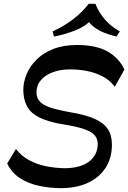

<svg xmlns="http://www.w3.org/2000/svg" viewBox="-20 -977 673 1008"><path d="M298.7 10.8Q239 10.3 183.1 -1.8Q127.1 -13.9 83.9 -42.3Q40.7 -70.7 17.8 -118.8L63.6 -195Q91.4 -158.7 132.1 -136.5Q172.7 -114.3 220.2 -104.6Q267.8 -94.9 316.6 -93.9Q400.8 -93.9 446.4 -127.8Q492 -161.8 493 -219.4Q493.4 -247.2 477.7 -266.2Q461.9 -285.1 422.1 -299Q382.3 -312.9 311.3 -324.2Q201.9 -342 153.2 -381.4Q104.4 -420.9 102.4 -501.8Q102 -545 119.4 -587.2Q136.9 -629.4 172.2 -664.4Q207.4 -699.4 260.6 -720.1Q313.8 -740.8 384.2 -740.8Q484.4 -740.8 544.7 -706.7Q604.9 -672.7 633.2 -611.8L582.4 -521.6Q557.3 -556.1 518.4 -576.1Q479.4 -596.1 435.1 -604.6Q390.7 -613 347.6 -612.6Q296.7 -612.6 256.5 -597.5Q216.3 -582.4 193.7 -555.1Q171.1 -527.8 171.6 -490.1Q172 -463.6 188.4 -444.7Q204.8 -425.8 243.7 -412.6Q282.6 -399.3 349.9 -387.6Q429.2 -374.3 476.8 -353.2Q524.3 -332 545.9 -299.4Q567.6 -266.9 567.6 -217.7Q567.6 -146.7 533.8 -95.2Q500.1 -43.7 439.8 -16.4Q379.4 10.8 298.7 10.8ZM263.5 -785.1 256.1 -811.9Q315.4 -838.8 364.6 -876.6Q413.7 -914.4 445.6 -957.1H480.8Q496.9 -915 529.4 -876.4Q562 -837.8 609.3 -811.9L591.1 -785.1Q557.6 -792.9 526.7 -805.5Q495.7 -818.1 472.8 -835.6Q449.9 -853.1 439.2 -874.4L459.6 -873.7Q429.7 -838.5 374.4 -817.1Q319 -795.7 263.5 -785.1Z"/></svg>

Font: Savate ExtraLight
Style: Italic
Weight: 200
Italic angle: -11°
Designer: Max Esnée
Foundry: Plomb Type
Version: Version 2.000